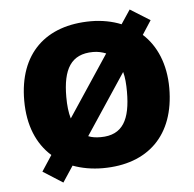

<svg xmlns="http://www.w3.org/2000/svg" viewBox="-48 -640 749 741"><g transform="rotate(-5 326.0 -269.5)"><path d="M607 -276C607 -369 575 -442 523 -489L558 -543L481 -591L445 -537C411 -551 370 -559 328 -559C152 -559 45 -458 45 -276C45 -180 76 -107 131 -58L91 3L168 52L209 -10C244 3 283 10 325 10C500 10 607 -93 607 -276ZM208 -276C208 -383 240 -440 326 -440C345 -440 361 -436 376 -430L218 -192C211 -216 208 -243 208 -276ZM443 -276C443 -169 413 -110 327 -110C309 -110 293 -112 279 -118L435 -353C441 -332 443 -305 443 -276Z"/></g></svg>

Font: Noto Sans Lao UI ExtBd
Style: Regular
Weight: 800
Designer: Monotype Design Team
Foundry: Monotype Imaging Inc.
Version: Version 2.000